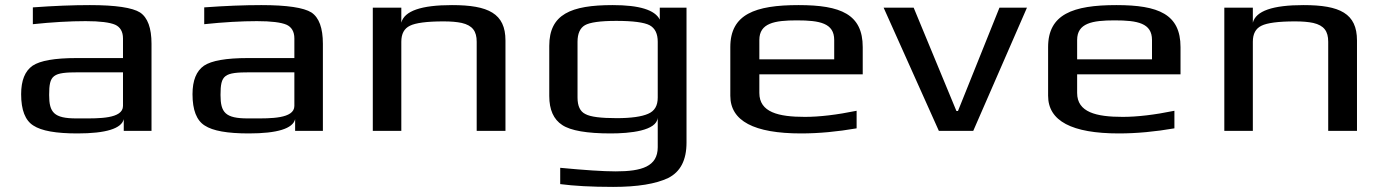

<svg xmlns="http://www.w3.org/2000/svg" viewBox="-20 -514 5446 754"><path d="M575 0V-342C575 -404 560 -445 530 -465C500 -484 434 -494 333 -494C266 -494 191 -491 109 -485V-419C185 -427 255 -431 316 -431C373 -431 411 -426 432 -417C452 -408 463 -390 463 -363V-286H281C195 -286 138 -276 108 -256C78 -235 63 -198 63 -144C63 -82 79 -41 111 -21C143 0 200 10 284 10C396 10 457 -9 466 -46V0ZM173 -141C173 -220 187 -230 289 -230H463V-98C463 -47 367 -49 303 -49H280C192 -49 173 -72 173 -141Z M1248 0V-342C1248 -404 1233 -445 1203 -465C1173 -484 1107 -494 1006 -494C939 -494 864 -491 782 -485V-419C858 -427 928 -431 989 -431C1046 -431 1084 -426 1105 -417C1125 -408 1136 -390 1136 -363V-286H954C868 -286 811 -276 781 -256C751 -235 736 -198 736 -144C736 -82 752 -41 784 -21C816 0 873 10 957 10C1069 10 1130 -9 1139 -46V0ZM846 -141C846 -220 860 -230 962 -230H1136V-98C1136 -47 1040 -49 976 -49H953C865 -49 846 -72 846 -141Z M1755 -494C1634 -494 1568 -471 1556 -425V-484H1444V0H1556V-350C1556 -381 1567 -402 1590 -413C1612 -424 1656 -430 1722 -430C1751 -430 1774 -428 1793 -424C1836 -414 1852 -391 1852 -350V0H1965V-355C1965 -461 1898 -494 1755 -494Z M2137 -334V-137C2137 -83 2154 -45 2188 -23C2221 -1 2285 10 2378 10C2453 10 2559 0 2563 -52V64C2563 140 2500 159 2398 159C2348 159 2275 154 2180 145V209C2233 216 2302 220 2388 220C2484 220 2556 208 2604 185C2652 161 2676 115 2676 46V-484H2571V-437C2552 -475 2491 -494 2386 -494C2222 -494 2137 -458 2137 -334ZM2563 -131C2563 -99 2551 -78 2525 -67C2500 -56 2459 -50 2402 -50C2340 -50 2299 -55 2279 -66C2258 -76 2248 -98 2248 -131V-350C2248 -382 2258 -404 2277 -415C2296 -426 2337 -432 2400 -432C2466 -432 2510 -426 2531 -415C2553 -403 2563 -381 2563 -350Z M3116 -494C2945 -494 2848 -458 2848 -329V-138C2848 -39 2941 10 3126 10C3196 10 3269 3 3344 -10V-79C3266 -63 3198 -55 3141 -55C3037 -55 2962 -73 2962 -149V-222H3368V-329C3368 -458 3282 -494 3116 -494ZM3109 -434C3200 -434 3256 -423 3256 -357V-281H2962V-357C2962 -423 3021 -434 3109 -434Z M4013 -484H3905L3742 -78H3736L3568 -484H3450L3667 0H3802Z M4364 -494C4193 -494 4096 -458 4096 -329V-138C4096 -39 4189 10 4374 10C4444 10 4517 3 4592 -10V-79C4514 -63 4446 -55 4389 -55C4285 -55 4210 -73 4210 -149V-222H4616V-329C4616 -458 4530 -494 4364 -494ZM4357 -434C4448 -434 4504 -423 4504 -357V-281H4210V-357C4210 -423 4269 -434 4357 -434Z M5099 -494C4978 -494 4912 -471 4900 -425V-484H4788V0H4900V-350C4900 -381 4911 -402 4934 -413C4956 -424 5000 -430 5066 -430C5095 -430 5118 -428 5137 -424C5180 -414 5196 -391 5196 -350V0H5309V-355C5309 -461 5242 -494 5099 -494Z"/></svg>

Font: Gamestation Extended
Style: Regular
Weight: 400
Width: 7
Designer: Jonas Hecksher
Foundry: Jonas Hecksher, Playtypeª, e-types AS
Version: Version 1.003